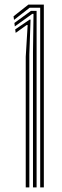

<svg xmlns="http://www.w3.org/2000/svg" viewBox="-20 -820 272 840"><path d="M155.9 0V-786.3H110L41.3 -733L39.3 -748.7L104.4 -800H171.8V0ZM92.6 0V-571.7L101 -710.4L96.8 -710.5L48.6 -676.2L46.6 -691.4L109.6 -734.2H113.7L108.4 -581.7V0ZM124.3 0V-591.7L126.6 -759.2H121L44.8 -704.4L43.1 -719.6L115.6 -772.6H140.1V-601.7V0Z"/></svg>

Font: Big Shoulders Inline Text Thin
Style: Regular
Weight: 100
Designer: Patric King
Foundry: XO Type Co
Version: Version 2.002